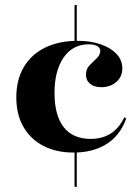

<svg xmlns="http://www.w3.org/2000/svg" viewBox="-20 -591 542 758"><path d="M274.2 146.8V-1.6H283.1V146.8ZM274.2 -420.2V-571H283.1V-420.2ZM270.2 11.3Q202.4 11.3 151.6 -14.9Q100.8 -41.1 72.6 -89.9Q44.4 -138.7 44.4 -206.5Q44.4 -276.6 74.2 -326.6Q104 -376.6 158.5 -403.2Q212.9 -429.8 287.1 -429.8Q337.9 -429.8 377.4 -416.1Q416.9 -402.4 439.9 -378.2Q462.9 -354 462.9 -321Q462.9 -287.9 439.1 -267.3Q415.3 -246.8 379.8 -246.8Q352.4 -246.8 335.9 -260.1Q319.4 -273.4 319.4 -296Q319.4 -318.5 333.5 -333.1Q347.6 -347.6 361.7 -360.9Q375.8 -374.2 375.8 -390.3Q375.8 -402.4 363.3 -409.3Q350.8 -416.1 330.6 -416.1Q266.9 -416.1 231 -363.7Q195.2 -311.3 195.2 -224.2Q195.2 -135.5 231.5 -89.1Q267.7 -42.7 337.9 -42.7Q383.9 -42.7 416.9 -63.7Q450 -84.7 471 -128.2L478.2 -122.6Q454 -55.6 400.4 -22.2Q346.8 11.3 270.2 11.3Z"/></svg>

Font: Playfair 144pt SemiExpanded Black
Style: Regular
Weight: 900
Width: 6
Designer: Claus Eggers Sørensen
Foundry: Claus Eggers Sørensen
Version: Version 2.203